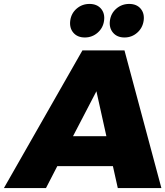

<svg xmlns="http://www.w3.org/2000/svg" viewBox="-36 -958 842 978"><path d="M-16.1 0 383.8 -701.2H598.1L786.1 0H564L539.1 -111.8H255.9L198.2 0ZM337.6 -791.5Q316.9 -815.9 321.8 -853Q326.7 -890.1 354.5 -914.1Q382.3 -938 419.9 -938Q457.5 -938 478.3 -914.1Q499 -890.1 494.1 -853Q489.3 -815.9 461.4 -791.5Q433.6 -767.1 396 -767.1Q358.4 -767.1 337.6 -791.5ZM335.9 -264.2H505.9L455.1 -493.2ZM695.8 -853Q690.4 -815.4 662.8 -791.3Q635.3 -767.1 598.1 -767.1Q560.5 -767.1 539.8 -791.5Q519 -815.9 523.9 -853Q528.8 -890.1 556.6 -914.1Q584.5 -938 622.1 -938Q659.7 -938 680.2 -914.1Q700.7 -890.1 695.8 -853Z"/></svg>

Font: Trueno ExtraBold
Style: Italic
Weight: 800
Designer: Julieta Ulanovsky
Foundry: Julieta Ulanovsky
Version: Version 3.001b | FøM Fix